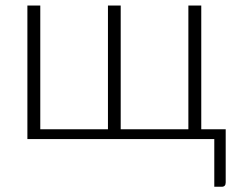

<svg xmlns="http://www.w3.org/2000/svg" viewBox="-20 -518 884 715"><path d="M820.5 -36.5V161.5Q820.5 177.5 805.5 177.5H778V0H82V-497.5H130V-36.5H382V-497.5H429.5V-36.5H681.5V-497.5H729.5V-36.5Z"/></svg>

Font: Lato 2
Style: Regular
Weight: 300
Designer: Lukasz Dziedzic with Adam Twardoch and Botio Nikoltchev
Foundry: tyPoland Lukasz Dziedzic
Version: Version 2.015; 2015-08-06; http://www.latofonts.com/